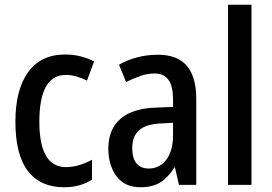

<svg xmlns="http://www.w3.org/2000/svg" viewBox="-20 -780 1149 810"><path d="M250 10Q151 10 98 -58Q45 -126 45 -267Q45 -402 99 -476Q153 -550 254 -550Q290 -550 321 -542Q352 -534 377 -521L347 -440Q325 -451 302.5 -457.5Q280 -464 258 -464Q146 -464 146 -267Q146 -75 258 -75Q287 -75 314.5 -83.5Q342 -92 368 -106V-22Q318 10 250 10Z M646 -549Q729 -549 768.5 -502Q808 -455 808 -363V0H735L718 -74H716Q690 -32 657 -11Q624 10 573 10Q506 10 471.5 -36.5Q437 -83 437 -153Q437 -234 488 -278.5Q539 -323 638 -326L710 -329V-360Q710 -417 690.5 -443.5Q671 -470 631 -470Q603 -470 573.5 -460Q544 -450 512 -434L482 -507Q517 -527 558.5 -538Q600 -549 646 -549ZM657 -259Q594 -256 566 -230Q538 -204 538 -156Q538 -111 556.5 -90Q575 -69 607 -69Q653 -69 681.5 -106Q710 -143 710 -210V-262Z M1041 0H942V-760H1041Z"/></svg>

Font: Noto Sans Georgian Condensed Medium
Style: Regular
Weight: 500
Width: 3
Designer: Monotype Design Team, Akaki Razmadze
Foundry: Google LLC
Version: Version 2.005; ttfautohint (v1.8.4.7-5d5b)